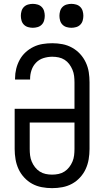

<svg xmlns="http://www.w3.org/2000/svg" viewBox="-20 -967 540 995"><path d="M250 8Q223 8 196.5 3Q170 -2 147 -14.5Q124 -27 105.5 -47Q87 -67 76 -91Q65 -115 60.5 -141.5Q56 -168 56 -195V-403H366V-540Q366 -557 364 -573.5Q362 -590 355.5 -605.5Q349 -621 339 -634.5Q329 -648 315 -657Q301 -666 284.5 -669.5Q268 -673 251 -673Q228 -673 205.5 -666Q183 -659 167 -642.5Q151 -626 143.5 -604Q136 -582 136 -559V-555H58V-561Q58 -586 64 -610.5Q70 -635 82 -657Q94 -679 112.5 -696Q131 -713 153.5 -724Q176 -735 201 -739Q226 -743 251 -743Q278 -743 304 -738Q330 -733 353.5 -720Q377 -707 395 -687.5Q413 -668 424.5 -643.5Q436 -619 440 -593Q444 -567 444 -540V-195Q444 -168 439.5 -141.5Q435 -115 424 -91Q413 -67 394.5 -47Q376 -27 353 -14.5Q330 -2 303.5 3Q277 8 250 8ZM250 -62Q267 -62 283.5 -65.5Q300 -69 314 -78Q328 -87 338.5 -100.5Q349 -114 355.5 -129.5Q362 -145 364 -161.5Q366 -178 366 -195V-332H134V-195Q134 -178 136 -161.5Q138 -145 144.5 -129.5Q151 -114 161.5 -100.5Q172 -87 186 -78Q200 -69 216.5 -65.5Q233 -62 250 -62ZM350 -823Q338 -823 325.5 -826.5Q313 -830 304 -839Q295 -848 291.5 -860.5Q288 -873 288 -885Q288 -897 291.5 -909.5Q295 -922 304 -931Q313 -940 325.5 -943.5Q338 -947 350 -947Q362 -947 374.5 -943.5Q387 -940 396 -931Q405 -922 408.5 -909.5Q412 -897 412 -885Q412 -873 408.5 -860.5Q405 -848 396 -839Q387 -830 374.5 -826.5Q362 -823 350 -823ZM150 -823Q138 -823 125.5 -826.5Q113 -830 104 -839Q95 -848 91.5 -860.5Q88 -873 88 -885Q88 -897 91.5 -909.5Q95 -922 104 -931Q113 -940 125.5 -943.5Q138 -947 150 -947Q162 -947 174.5 -943.5Q187 -940 196 -931Q205 -922 208.5 -909.5Q212 -897 212 -885Q212 -873 208.5 -860.5Q205 -848 196 -839Q187 -830 174.5 -826.5Q162 -823 150 -823Z"/></svg>

Font: HulyMono
Style: Regular
Weight: 400
Monospace: yes
Designer: Belleve Invis
Foundry: Belleve Invis
Version: Version 33.2.5; ttfautohint (v1.8.4)